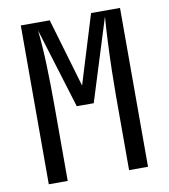

<svg xmlns="http://www.w3.org/2000/svg" viewBox="-82 -800 764 869"><g transform="rotate(-10 300.0 -365.0)"><path d="M72 0V-730H205L298 -414L395 -730H528V0H441V-345Q441 -394 442.5 -457.5Q444 -521 447 -586Q450 -651 454 -703L336 -326H258L145 -694Q153 -620 156 -532Q159 -444 159 -345V0Z"/></g></svg>

Font: JetBrainsMonoNL NF
Style: Regular
Weight: 400
Designer: Philipp Nurullin, Konstantin Bulenkov
Foundry: JetBrains
Version: Version 2.304; ttfautohint (v1.8.4.7-5d5b);Nerd Fonts 3.2.1